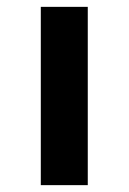

<svg xmlns="http://www.w3.org/2000/svg" viewBox="-20 -540 375 560"><path d="M99 0V-520H236V0Z"/></svg>

Font: Mplus 1p Bold
Style: Bold
Weight: 700
Version: Version 1.061